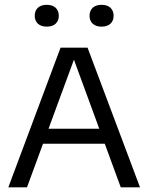

<svg xmlns="http://www.w3.org/2000/svg" viewBox="-20 -798 632 818"><path d="M15.5 0 238 -595H353L576.5 0H494.5L289 -560H301L95 0ZM137.5 -185.5 156 -249.5H435L453 -185.5ZM413 -684.5Q388.5 -684.5 375 -697Q361.5 -709.5 361.5 -730.5Q361.5 -752.5 375 -765Q388.5 -777.5 413 -777.5Q437 -777.5 450.5 -765Q464 -752.5 464 -730.5Q464 -709.5 450.5 -697Q437 -684.5 413 -684.5ZM179 -684.5Q155 -684.5 141.5 -697Q128 -709.5 128 -730.5Q128 -752.5 141.5 -765Q155 -777.5 179 -777.5Q203.5 -777.5 217 -765Q230.5 -752.5 230.5 -730.5Q230.5 -709.5 217 -697Q203.5 -684.5 179 -684.5Z"/></svg>

Font: Encode Sans SC
Style: Regular
Weight: 400
Version: Version 3.002